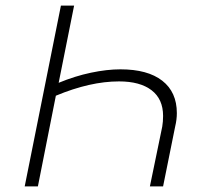

<svg xmlns="http://www.w3.org/2000/svg" viewBox="-20 -664 707 684"><path d="M610 -261Q610 -238 604 -213L561 0H514L558 -213Q561 -231 561 -251Q561 -311 520 -342.5Q479 -374 404 -374Q301 -374 179 -323L115 0H68L197 -644H244L189 -369Q247 -393 304 -405Q361 -417 409 -417Q506 -417 558 -376.5Q610 -336 610 -261Z"/></svg>

Font: Montserrat Ace
Style: Light Italic
Weight: 300
Italic angle: -11.3°
Designer: Julieta Ulanovsky
Foundry: Julieta Ulanovsky
Version: Version 1